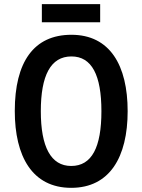

<svg xmlns="http://www.w3.org/2000/svg" viewBox="-20 -958 683 922"><path d="M461 -938H181V-851H461ZM593 -424C593 -644 508 -791 323 -791C142 -791 51 -660 51 -425C51 -207 135 -56 322 -56C507 -56 593 -204 593 -424ZM176 -424C176 -595 223 -687 323 -687C421 -687 467 -597 467 -424C467 -251 421 -161 322 -161C224 -161 176 -253 176 -424Z"/></svg>

Font: Noto Sans Malayalam UI Condensed SemiBold
Style: Regular
Weight: 600
Width: 3
Designer: Jelle Bosma - Monotype Design Team
Foundry: Monotype Imaging Inc.
Version: Version 2.104